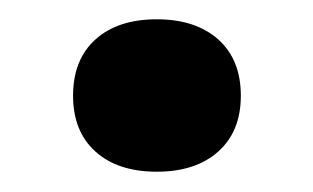

<svg xmlns="http://www.w3.org/2000/svg" viewBox="-20 -378 318 195"><path d="M139.2 -358.4Q178.7 -358.4 201.7 -337.9Q224.6 -317.4 224.6 -280.8Q224.6 -244.6 201.7 -224.1Q178.7 -203.6 139.2 -203.6Q99.6 -203.6 76.9 -224.1Q54.2 -244.6 54.2 -280.8Q54.2 -317.4 76.9 -337.9Q99.6 -358.4 139.2 -358.4Z"/></svg>

Font: SVN-Playfair Display
Style: Bold
Weight: 700
Designer: Claus Eggers Sørensen
Foundry: Claus Eggers Sørensen
Version: Version 1.004;PS 001.004;hotconv 1.0.70;makeotf.lib2.5.58329